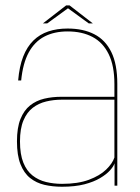

<svg xmlns="http://www.w3.org/2000/svg" viewBox="-20 -706 533 730"><path d="M215.5 4Q265 4 300.8 -5.2Q336.5 -14.5 360.5 -28.8Q384.5 -43 398 -58Q411.5 -73 415.5 -85V0H426V-387Q426 -462 403.2 -508.2Q380.5 -554.5 338.2 -576Q296 -597.5 237 -597.5Q196.5 -597.5 163.8 -586.5Q131 -575.5 107 -552Q83 -528.5 68.2 -491Q53.5 -453.5 49 -400H60.5Q67 -466 89.5 -507Q112 -548 149.2 -567.2Q186.5 -586.5 237 -586.5Q292 -586.5 331.8 -565.5Q371.5 -544.5 393.2 -500.2Q415 -456 415 -386V-338H212.5Q178.5 -338 148 -330.8Q117.5 -323.5 94.2 -305Q71 -286.5 57.8 -253.5Q44.5 -220.5 44.5 -168.5Q44.5 -115.5 57.8 -81.8Q71 -48 94.5 -29.2Q118 -10.5 149 -3.2Q180 4 215.5 4ZM216 -7Q184 -7 155.2 -14Q126.5 -21 104 -38.5Q81.5 -56 68.8 -87.5Q56 -119 56 -168.5Q56 -217 69.2 -248.2Q82.5 -279.5 105 -296.5Q127.5 -313.5 155.8 -320.2Q184 -327 214 -327H415V-107Q407.5 -84.5 383.5 -61.2Q359.5 -38 318 -22.5Q276.5 -7 216 -7ZM143 -617H159.5L238.5 -674.5L317.5 -617H333L244.5 -685.5H231.5Z"/></svg>

Font: Anybody Thin
Style: Regular
Weight: 100
Designer: Tyler Finck
Foundry: Etcetera Type Company
Version: Version 1.114;gftools[0.9.25]